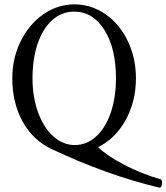

<svg xmlns="http://www.w3.org/2000/svg" viewBox="-20 -696 772 891"><path d="M719.2 174.8Q477.5 117.2 220.2 -3.9Q133.8 -44.4 85.4 -131.3Q37.1 -218.3 37.1 -333Q37.1 -425.3 75.9 -504.4Q114.7 -583.5 181.2 -629.6Q247.6 -675.8 325.2 -675.8Q403.3 -675.8 469.2 -630.1Q535.2 -584.5 573 -505.6Q610.8 -426.8 610.8 -333Q610.8 -226.1 563.7 -139.9Q516.6 -53.7 435.1 -13.2Q477.5 27.8 557.6 69.3Q637.7 110.8 725.1 136.2Q731.4 138.2 732.2 148.4Q732.9 158.7 729 167.5Q725.1 176.3 719.2 174.8ZM518.1 -333Q518.1 -471.7 464.6 -556.9Q411.1 -642.1 324.2 -642.1Q267.1 -642.1 223.1 -603.3Q179.2 -564.5 155 -494.1Q130.9 -423.8 130.9 -333Q130.9 -246.1 156.7 -174.8Q182.6 -103.5 227.5 -63.2Q272.5 -22.9 327.1 -22.9Q381.8 -22.9 425.5 -62.3Q469.2 -101.6 493.7 -172.4Q518.1 -243.2 518.1 -333Z"/></svg>

Font: Junicode SmCond
Style: Regular
Weight: 400
Width: 4
Designer: Peter S. Baker
Version: Version 2.206